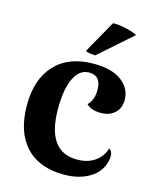

<svg xmlns="http://www.w3.org/2000/svg" viewBox="-113 -819 740 911"><g transform="rotate(15 256.5 -363.5)"><path d="M448 -714 286 -571Q249 -573 238 -580L328 -740Q350 -743 394.5 -732.5Q439 -722 448 -714ZM288 14Q166 14 100 -57.5Q34 -129 34 -260Q34 -387 101 -459Q168 -531 291 -531Q381 -531 428.5 -494.5Q476 -458 476 -403Q476 -362 450 -338Q424 -314 382 -314Q334 -314 311 -338Q339 -365 339 -415Q339 -485 280 -485Q233 -485 207 -431.5Q181 -378 181 -282Q181 -71 330 -71Q382 -71 417.5 -96Q453 -121 464 -161Q489 -150 477 -99Q463 -46 412 -16Q361 14 288 14Z"/></g></svg>

Font: Arima Koshi Bold
Style: Regular
Weight: 700
Designer: Joana Correia and Natanael Gama
Foundry: NDISCOVER
Version: Version 1.019;PS 001.019;hotconv 1.0.88;makeotf.lib2.5.64775